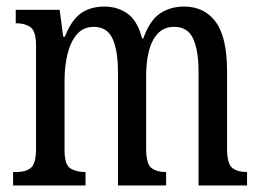

<svg xmlns="http://www.w3.org/2000/svg" viewBox="-20 -566 795 586"><path d="M20 0V-41H32Q58 -41 74 -53.5Q90 -66 90 -113V-426Q90 -471 73 -483Q56 -495 30 -495H28V-536H162L173 -454H178Q198 -505 227 -525.5Q256 -546 299 -546Q338 -546 368.5 -525Q399 -504 414 -448H417Q437 -504 468.5 -525Q500 -546 542 -546Q604 -546 638.5 -499Q673 -452 673 -349V-113Q673 -66 689 -53.5Q705 -41 732 -41H734V0H586V-347Q586 -412 569.5 -448Q553 -484 512 -484Q480 -484 461 -463Q442 -442 434 -408.5Q426 -375 426 -335V-113Q426 -66 442 -53.5Q458 -41 484 -41H487V0H340V-347Q340 -412 323.5 -448Q307 -484 266 -484Q234 -484 214.5 -461Q195 -438 186 -401Q177 -364 177 -321V-108Q177 -63 195 -52Q213 -41 239 -41H241V0Z"/></svg>

Font: Noto Serif Khmer ExtraCondensed
Style: Regular
Weight: 400
Width: 2
Designer: Danh Hong and the Monotype Design Team
Foundry: Monotype Imaging Inc.
Version: Version 2.004; ttfautohint (v1.8.4.7-5d5b)